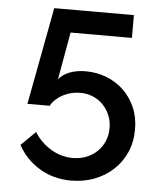

<svg xmlns="http://www.w3.org/2000/svg" viewBox="-52 -756 690 814"><g transform="rotate(5 293.0 -349.0)"><path d="M280 12Q205 12 145.5 -24Q86 -60 54 -120L115 -180Q143 -136 186.5 -110Q230 -84 279 -84Q311 -84 337 -94.5Q363 -105 382.5 -123.5Q402 -142 413 -167.5Q424 -193 424 -224Q424 -254 413 -279.5Q402 -305 383.5 -323.5Q365 -342 340.5 -352Q316 -362 288 -362Q249 -362 215.5 -345Q182 -328 162 -296H68L146 -710H485V-613H224L188 -411Q206 -433 235.5 -444Q265 -455 303 -455Q350 -455 392 -438.5Q434 -422 465 -392Q496 -362 514 -320.5Q532 -279 532 -228Q532 -173 512.5 -129.5Q493 -86 459 -54.5Q425 -23 379.5 -5.5Q334 12 280 12Z"/></g></svg>

Font: Rising Sun Medium
Style: Regular
Weight: 500
Designer: Matt McInerney, Pablo Impallari, Rodrigo Fuenzalida (Raleway font), Stephen Hutchings (Greek), Cristiano Sobral (main ch
Foundry: The Rising Sun Project Authors
Version: Version 4.327; ttfautohint (v1.8.4.7-5d5b-dirty)